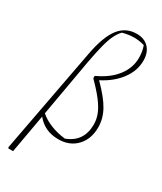

<svg xmlns="http://www.w3.org/2000/svg" viewBox="-229 -816 921 1092"><g transform="rotate(30 232.0 -270.0)"><path d="M23 195 20 188 149 -498Q172 -622 215.5 -678.5Q259 -735 331 -735Q381 -735 410 -704.5Q439 -674 439 -621Q439 -554 395 -495.5Q351 -437 276 -399Q347 -328 376.5 -274.5Q406 -221 406 -164Q406 -87 361 -39.5Q316 8 242 8Q152 8 99 -58L54 195ZM168 -451 103 -82Q132 -56 176 -38Q220 -20 273 -14Q376 -52 376 -166Q376 -199 363.5 -231.5Q351 -264 321.5 -303Q292 -342 242 -392V-408Q322 -444 365.5 -500Q409 -556 409 -622Q409 -666 396 -699Q362 -709 328 -709Q293 -709 253 -698Q234 -679 219.5 -648.5Q205 -618 193 -570Q181 -522 168 -451Z"/></g></svg>

Font: Piazzolla Thin
Style: Italic
Weight: 100
Italic angle: -11.3°
Designer: Juan Pablo del Peral
Foundry: Huerta Tipografica
Version: Version 1.330